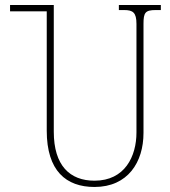

<svg xmlns="http://www.w3.org/2000/svg" viewBox="-20 -734 675 764"><path d="M620 -714H453V-694H474C509 -694 523 -684 523 -639V-207C523 -112 477 -15 356 -15C258 -15 194 -75 194 -210V-714H20V-689H166V-214C166 -54 243 10 356 10C489 10 551 -89 551 -205V-639C551 -684 558 -694 600 -694H620Z"/></svg>

Font: Noto Serif Georgian Condensed Thin
Style: Regular
Weight: 100
Width: 3
Designer: Monotype Design Team, Akaki Razmadze
Foundry: Google LLC
Version: Version 2.003